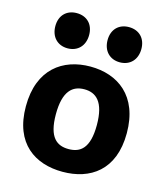

<svg xmlns="http://www.w3.org/2000/svg" viewBox="-119 -893 859 996"><g transform="rotate(15 310.0 -395.0)"><path d="M581 -267.5C581 -468 457 -553 310 -553C163 -553 39 -468 39 -267.5C39 -67 163 12 310 12C457 12 581 -67 581 -267.5ZM420 -268C420 -142.5 372.5 -110 310 -110C247.5 -110 200 -142.5 200 -268C200 -393.5 247.5 -431 310 -431C372.5 -431 420 -393.5 420 -268ZM169.5 -613.5C224 -613.5 260.5 -651 260.5 -709C260.5 -766.5 224 -802.5 169.5 -802.5C115.5 -802.5 79 -766.5 79 -709C79 -651 115.5 -613.5 169.5 -613.5ZM450 -613.5C504.5 -613.5 541 -651 541 -709C541 -766.5 504.5 -802.5 450 -802.5C396 -802.5 359.5 -766.5 359.5 -709C359.5 -651 396 -613.5 450 -613.5Z"/></g></svg>

Font: Monaspace Neon ExtraBold
Style: Regular
Weight: 800
Designer: Riley Cran & the Lettermatic Team
Foundry: Lettermatic
Version: Version 1.200 (Monaspace Neon)